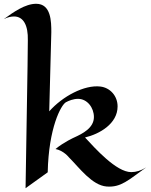

<svg xmlns="http://www.w3.org/2000/svg" viewBox="-51 -964 797 1014"><path d="M201 -54C206 -289 271 -409 297 -424C312 -432 336 -442 361 -442C410 -442 445 -395 445 -346C445 -288 385 -258 341 -238C341 -238 287 -214 242 -177C285 -169 313 -133 313 -133C368 -78 435 15 512 21C588 27 627 -13 721 -80C694 -63 668 -55 642 -55C563 -55 451 -181 398 -238C474 -256 570 -310 570 -402C570 -458 530 -501 479 -507C394 -517 279 -455 209 -376L220 -794C220 -850 219 -944 140 -944C82 -944 20 -900 -31 -863C-11 -873 7 -877 23 -877C73 -877 98 -830 96 -751C96 -751 96 -648 84 30ZM726 -84 721 -80Z"/></svg>

Font: Eagle Lake
Style: Regular
Weight: 400
Designer: Astigmatic (AOETI)
Foundry: Astigmatic (AOETI)
Version: Version 1.000